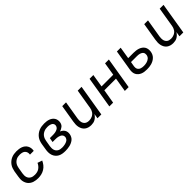

<svg xmlns="http://www.w3.org/2000/svg" viewBox="309 -1751 2981 2981"><g transform="rotate(-45 1800.0 -260.0)"><path d="M266 8Q242 8 218.5 5Q195 2 173 -5Q151 -12 131.5 -24.5Q112 -37 97.5 -53.5Q83 -70 73.5 -91Q64 -112 59.5 -135Q55 -158 56.5 -182Q58 -206 62 -230L78 -330Q83 -357 92.5 -384Q102 -411 118.5 -434.5Q135 -458 158 -477Q181 -496 207.5 -507.5Q234 -519 262 -523.5Q290 -528 317 -528Q344 -528 370.5 -524.5Q397 -521 421.5 -512Q446 -503 466 -487Q486 -471 498.5 -449Q511 -427 515.5 -401Q520 -375 515 -348Q515 -346 515 -345Q515 -344 514 -342H432Q432 -343 432 -344Q432 -345 432 -345Q436 -369 429 -392Q422 -415 404.5 -429.5Q387 -444 364 -449Q341 -454 317 -454Q299 -454 280 -451Q261 -448 243.5 -439.5Q226 -431 211 -418Q196 -405 185.5 -388.5Q175 -372 169 -354Q163 -336 160 -318L143 -218Q140 -198 140 -178Q140 -158 145.5 -139.5Q151 -121 163 -106.5Q175 -92 191 -82.5Q207 -73 226.5 -69.5Q246 -66 266 -66Q290 -66 314.5 -71.5Q339 -77 360 -91Q381 -105 397.5 -125.5Q414 -146 424 -169L501 -143Q486 -109 462 -79Q438 -49 405.5 -29Q373 -9 337 -0.5Q301 8 266 8Z M863 8Q830 8 799 3Q768 -2 741.5 -16Q715 -30 695.5 -53.5Q676 -77 666.5 -105.5Q657 -134 656.5 -166Q656 -198 662 -230L678 -330Q683 -358 693 -385.5Q703 -413 721 -437Q739 -461 763.5 -479.5Q788 -498 815.5 -509Q843 -520 871.5 -524Q900 -528 928 -528Q953 -528 978 -525Q1003 -522 1025.5 -514Q1048 -506 1067 -492.5Q1086 -479 1099 -459.5Q1112 -440 1116.5 -415.5Q1121 -391 1117 -366Q1114 -348 1105.5 -330.5Q1097 -313 1082 -301Q1067 -289 1050 -280.5Q1033 -272 1015 -266Q1035 -258 1052 -245Q1069 -232 1080 -214Q1091 -196 1094 -174Q1097 -152 1093 -129Q1089 -106 1077.5 -83.5Q1066 -61 1046.5 -45Q1027 -29 1004 -18.5Q981 -8 957 -2.5Q933 3 909.5 5.5Q886 8 863 8ZM865 -65Q879 -65 893.5 -66.5Q908 -68 922.5 -71Q937 -74 951.5 -79Q966 -84 979 -92.5Q992 -101 1000.5 -114.5Q1009 -128 1012 -142Q1014 -158 1010 -172.5Q1006 -187 996 -197.5Q986 -208 972 -214.5Q958 -221 943.5 -225Q929 -229 913.5 -230.5Q898 -232 882 -232H818L831 -305H894Q908 -305 922 -306Q936 -307 949.5 -309.5Q963 -312 977 -316.5Q991 -321 1003 -329Q1015 -337 1023.5 -349.5Q1032 -362 1034 -376Q1037 -389 1033.5 -401.5Q1030 -414 1022 -423.5Q1014 -433 1003 -439Q992 -445 979.5 -448.5Q967 -452 954 -453.5Q941 -455 928 -455Q909 -455 889.5 -452Q870 -449 851.5 -441Q833 -433 816.5 -420.5Q800 -408 788.5 -391Q777 -374 770 -355.5Q763 -337 760 -318L743 -218Q740 -198 740 -178Q740 -158 745 -139.5Q750 -121 761.5 -106Q773 -91 789.5 -81.5Q806 -72 825.5 -68.5Q845 -65 865 -65Z M1430 8Q1401 8 1373.5 0.5Q1346 -7 1324 -23.5Q1302 -40 1288.5 -64Q1275 -88 1269 -115Q1263 -142 1264 -171.5Q1265 -201 1270 -230L1318 -520H1401L1351 -218Q1348 -199 1347.5 -180Q1347 -161 1350.5 -143.5Q1354 -126 1363 -110.5Q1372 -95 1386 -84.5Q1400 -74 1418 -69.5Q1436 -65 1455 -65Q1472 -65 1489.5 -68.5Q1507 -72 1523.5 -79.5Q1540 -87 1554.5 -99Q1569 -111 1579 -126.5Q1589 -142 1595 -159Q1601 -176 1604 -193L1658 -520H1742L1656 0H1572L1585 -80Q1573 -60 1556 -42.5Q1539 -25 1518.5 -13Q1498 -1 1475 3.5Q1452 8 1430 8Z M1832 0 1918 -520H2001L1966 -305H2223L2258 -520H2342L2256 0H2172L2210 -232H1954L1915 0Z M2654 8Q2626 8 2599 4.5Q2572 1 2548 -9Q2524 -19 2504 -36Q2484 -53 2472.5 -76Q2461 -99 2459 -126.5Q2457 -154 2462 -181L2518 -520H2601L2569 -323H2686Q2713 -323 2740 -319.5Q2767 -316 2791.5 -307.5Q2816 -299 2837 -284Q2858 -269 2871.5 -247.5Q2885 -226 2888.5 -199Q2892 -172 2888 -145Q2884 -120 2873 -96.5Q2862 -73 2843 -54.5Q2824 -36 2800.5 -23.5Q2777 -11 2752.5 -4Q2728 3 2703.5 5.5Q2679 8 2654 8ZM2655 -65Q2671 -65 2686.5 -66.5Q2702 -68 2717.5 -72Q2733 -76 2748 -83Q2763 -90 2775.5 -100.5Q2788 -111 2795.5 -125.5Q2803 -140 2806 -156Q2808 -171 2805.5 -186Q2803 -201 2794 -212Q2785 -223 2772.5 -230.5Q2760 -238 2746 -242Q2732 -246 2716.5 -247.5Q2701 -249 2686 -249H2557L2543 -169Q2541 -154 2542.5 -138.5Q2544 -123 2551 -110Q2558 -97 2569.5 -88Q2581 -79 2595 -74Q2609 -69 2624.5 -67Q2640 -65 2655 -65Z M3230 8Q3201 8 3173.5 0.5Q3146 -7 3124 -23.5Q3102 -40 3088.5 -64Q3075 -88 3069 -115Q3063 -142 3064 -171.5Q3065 -201 3070 -230L3118 -520H3201L3151 -218Q3148 -199 3147.5 -180Q3147 -161 3150.5 -143.5Q3154 -126 3163 -110.5Q3172 -95 3186 -84.5Q3200 -74 3218 -69.5Q3236 -65 3255 -65Q3272 -65 3289.5 -68.5Q3307 -72 3323.5 -79.5Q3340 -87 3354.5 -99Q3369 -111 3379 -126.5Q3389 -142 3395 -159Q3401 -176 3404 -193L3458 -520H3542L3456 0H3372L3385 -80Q3373 -60 3356 -42.5Q3339 -25 3318.5 -13Q3298 -1 3275 3.5Q3252 8 3230 8Z"/></g></svg>

Font: Zed Sans Extended
Style: Italic
Weight: 400
Width: 7
Italic angle: -9°
Designer: Belleve Invis
Foundry: Belleve Invis
Version: Version 1.0.0; ttfautohint (v1.8.4)